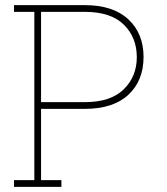

<svg xmlns="http://www.w3.org/2000/svg" viewBox="-20 -731 653 751"><path d="M34.7 0V-26.4H114.3V-684.6H34.7V-710.9H312Q422.4 -710.9 481.9 -655.5Q541.5 -600.1 541.5 -508.3Q541.5 -415.5 482.2 -360.4Q422.9 -305.2 312 -305.2H140.6V-26.4H220.2V0ZM140.6 -331.5H312Q413.1 -331.5 464.1 -381.8Q515.1 -432.1 515.1 -507.3Q515.1 -584.5 464.4 -634.5Q413.6 -684.6 312 -684.6H140.6Z"/></svg>

Font: Roboto Slab Thin
Style: Regular
Weight: 100
Designer: Google
Version: Version 2.000; ttfautohint (v1.8.1.43-b0c9)